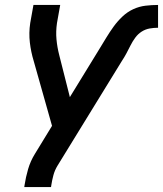

<svg xmlns="http://www.w3.org/2000/svg" viewBox="-20 -550 658 775"><path d="M78 205 79 198Q84 165 93.5 132.5Q103 100 121 71L190 -42L116 -304Q105 -340 100.5 -378.5Q96 -417 102 -457L115 -530H223L210 -457Q205 -423 208 -391Q211 -359 219 -328L262 -158L381 -352Q395 -375 409 -398Q423 -421 438.5 -442.5Q454 -464 474 -483Q494 -502 518 -513Q542 -524 567.5 -527Q593 -530 618 -530V-438Q601 -438 584 -435Q567 -432 552 -422.5Q537 -413 526 -398Q515 -383 507 -367Q499 -351 490.5 -335Q482 -319 472 -304L212 119Q201 137 195.5 157.5Q190 178 187 198L186 205Z"/></svg>

Font: Iosevka Curly SmBdExObl
Style: Regular
Weight: 600
Width: 7
Italic angle: -9°
Monospace: yes
Designer: Belleve Invis
Foundry: Belleve Invis
Version: Version 11.1.0; ttfautohint (v1.8.3)